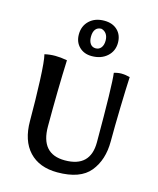

<svg xmlns="http://www.w3.org/2000/svg" viewBox="-114 -837 757 922"><g transform="rotate(15 264.5 -376.0)"><path d="M69 -200Q69 -303 65 -400Q61 -497 53 -527Q79 -533 106 -533Q132 -533 165 -527Q159 -381 159 -197Q159 -60 279 -60Q406 -60 406 -184Q406 -467 398 -527Q417 -533 436 -533Q453 -533 477 -527Q474 -470 471.5 -374Q469 -278 469 -205Q469 -113 421 -54Q373 5 259 5Q169 5 119 -48.5Q69 -102 69 -200ZM188 -662Q188 -704 216 -730.5Q244 -757 290 -757Q331 -757 355.5 -733.5Q380 -710 380 -671Q380 -630 350.5 -603.5Q321 -577 274 -577Q236 -577 212 -600.5Q188 -624 188 -662ZM320 -666Q320 -686 311 -699Q302 -712 286 -716Q267 -716 257 -703Q247 -690 247 -666Q247 -644 256.5 -631Q266 -618 283 -618Q300 -618 310 -631Q320 -644 320 -666Z"/></g></svg>

Font: Mirza
Style: Regular
Weight: 400
Designer: Arabic design by Kourosh Beigpour, Latin design by Eduardo Tunni, engineering by Lasse Fister
Version: Version 1.0010g